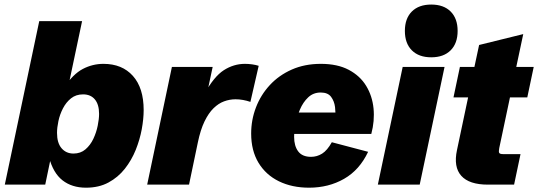

<svg xmlns="http://www.w3.org/2000/svg" viewBox="-20 -827 2411 860"><path d="M365.2 13.7Q302.2 13.7 260 -19.3Q217.8 -52.2 199.2 -124L208 -122.1L182.6 0H1.5L155.8 -732.4H347.7L282.7 -424.8L266.6 -434.6Q307.1 -495.1 350.8 -518.1Q394.5 -541 443.4 -541Q526.9 -541 575.2 -487.1Q623.5 -433.1 623.5 -334Q623.5 -294.9 615 -248.3Q606.4 -201.7 587.9 -155.5Q569.3 -109.4 539.1 -71Q508.8 -32.7 465.8 -9.5Q422.9 13.7 365.2 13.7ZM309.1 -139.2Q340.8 -139.2 362.8 -158Q384.8 -176.8 398.2 -205.3Q411.6 -233.9 417.7 -264.2Q423.8 -294.4 423.8 -316.9Q423.8 -358.9 405 -381.6Q386.2 -404.3 352.1 -404.3Q320.3 -404.3 298.1 -386.5Q275.9 -368.7 262 -341.6Q248 -314.5 241.7 -284.9Q235.4 -255.4 235.4 -231.9Q235.4 -186.5 255.9 -162.8Q276.4 -139.2 309.1 -139.2Z M639.2 0 750 -527.3H932.6L906.2 -403.3L895 -405.3Q938 -483.9 982.4 -512.5Q1026.9 -541 1077.1 -541Q1092.8 -541 1108.9 -538.8Q1125 -536.6 1138.7 -532.2L1101.6 -370.6Q1086.4 -376 1068.8 -379.2Q1051.3 -382.3 1035.2 -382.3Q1008.8 -382.3 983.6 -373Q958.5 -363.8 936.3 -342Q914.1 -320.3 896 -283Q877.9 -245.6 866.2 -189L826.7 0Z M1364.3 13.7Q1288.1 13.7 1229.5 -14.9Q1170.9 -43.5 1137.9 -97.9Q1105 -152.3 1105 -229Q1105 -290 1126.5 -345.9Q1147.9 -401.9 1188.5 -445.8Q1229 -489.7 1286.9 -515.4Q1344.7 -541 1417 -541Q1491.7 -541 1542.2 -514.2Q1592.8 -487.3 1620.1 -442.4Q1647.5 -397.5 1653.1 -341.6Q1658.7 -285.6 1643.1 -227.1H1224.1L1244.1 -322.8H1494.6L1481.4 -300.8Q1483.9 -320.8 1480.7 -347.2Q1477.5 -373.5 1463.1 -393.1Q1448.7 -412.6 1416.5 -412.6Q1383.3 -412.6 1360.4 -390.9Q1337.4 -369.1 1323.5 -336.4Q1309.6 -303.7 1303.5 -270.3Q1297.4 -236.8 1297.4 -213.9Q1297.4 -173.3 1315.7 -148.9Q1334 -124.5 1373 -124.5Q1399.9 -124.5 1422.9 -138.9Q1445.8 -153.3 1466.3 -189.9L1628.9 -147Q1590.3 -65.4 1521 -25.9Q1451.7 13.7 1364.3 13.7Z M1971.2 -527.3 1859.9 0H1672.4L1783.7 -527.3ZM1911.6 -570.3Q1856 -570.3 1824.7 -601.6Q1793.5 -632.8 1793.5 -688.5Q1793.5 -744.1 1824.7 -775.4Q1856 -806.6 1911.6 -806.6Q1967.3 -806.6 1998.5 -775.4Q2029.8 -744.1 2029.8 -688.5Q2029.8 -632.8 1998.5 -601.6Q1967.3 -570.3 1911.6 -570.3Z M2165.5 0Q2081.5 0 2046.1 -39.6Q2010.7 -79.1 2026.9 -154.8L2076.7 -390.6H2011.2L2040 -527.3H2105L2126 -625.5L2323.7 -674.3L2292.5 -527.3H2370.6L2341.8 -390.6H2264.2L2216.3 -164.1Q2212.9 -147.5 2216.1 -142.1Q2219.2 -136.7 2233.9 -136.7H2311.5L2282.7 0Z"/></svg>

Font: Schibsted Grotesk Black
Style: Italic
Weight: 900
Italic angle: -12°
Designer: Bakken & Baeck AS, Henrik Kongsvoll
Foundry: Schibsted ASA
Version: Version 1.100;gftools[0.9.25]